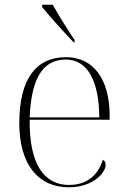

<svg xmlns="http://www.w3.org/2000/svg" viewBox="-20 -786 539 816"><path d="M293 -606H297V-616C269 -657 229 -721 204 -766H159V-756C187 -721 251 -650 293 -606ZM272 10C375 10 429 -51 429 -86C429 -96 425 -103 417 -107C396 -40 349 0 273 0C169 0 104 -86 106 -277H446V-294C446 -452 375 -543 261 -543C133 -543 62 -451 62 -262C62 -88 142 10 272 10ZM402 -287H106C113 -440 154 -533 260 -533C354 -533 401 -438 402 -287Z"/></svg>

Font: Noto Serif Display ExtraLight
Style: Regular
Weight: 200
Designer: Monotype Design Team
Foundry: Monotype Imaging Inc.
Version: Version 2.009